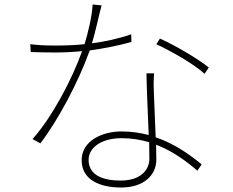

<svg xmlns="http://www.w3.org/2000/svg" viewBox="-20 -803 1040 856"><path d="M565 -650C503 -629 444 -617 390 -610C407 -666 422 -740 433 -779L393 -783C390 -728 373 -659 357 -606C309 -601 265 -600 226 -600C177 -600 146 -602 115 -606L117 -571C149 -570 191 -569 225 -569C265 -569 306 -571 346 -575C301 -448 210 -277 125 -183L160 -164C239 -267 330 -438 380 -578C443 -587 506 -599 566 -616ZM646 -95C646 -50 612 2 518 2C418 2 375 -35 375 -90C375 -147 435 -187 523 -187C566 -187 607 -180 645 -169C645 -141 646 -116 646 -95ZM633 -476C634 -397 640 -289 643 -201C606 -211 565 -217 521 -217C436 -217 344 -175 344 -89C344 -1 425 33 520 33C624 33 677 -25 677 -91C677 -110 676 -133 676 -158C749 -130 810 -85 860 -42L879 -70C827 -113 759 -162 674 -191C672 -263 667 -344 666 -390C665 -418 664 -436 667 -476ZM677 -606C741 -576 843 -519 892 -474L911 -502C868 -537 765 -599 693 -631Z"/></svg>

Font: Source Han Sans CN ExtraLight
Style: Regular
Weight: 250
Designer: Ryoko NISHIZUKA (kana & ideographs); Paul D. Hunt (Latin, Greek & Cyrillic); Wenlong ZHANG (bopomofo); Sandoll Communica
Foundry: Adobe Systems Incorporated
Version: Version 1.004;PS 1.004;hotconv 16.6.51;makeotf.lib2.5.65220